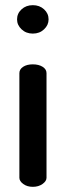

<svg xmlns="http://www.w3.org/2000/svg" viewBox="-20 -723 255 743"><path d="M160 -440V-35Q160 -22 144.5 -11Q129 0 107 0Q85 0 70 -11Q55 -22 55 -35V-440Q55 -455 69.5 -464.5Q84 -474 107 -474Q130 -474 145 -464.5Q160 -455 160 -440ZM168 -648Q168 -626 150.5 -609.5Q133 -593 107 -593Q81 -593 63.5 -609.5Q46 -626 46 -648Q46 -671 63.5 -687Q81 -703 107 -703Q133 -703 150.5 -687Q168 -671 168 -648Z"/></svg>

Font: AkaAcidDosis
Style: SemiBold
Weight: 600
Designer: Edgar Tolentino, Pablo Impallari, Igino Marini, Cyberella
Foundry: Edgar Tolentino, Pablo Impallari, Igino Marini, Cyberella
Version: Version 1.007